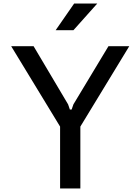

<svg xmlns="http://www.w3.org/2000/svg" viewBox="-20 -1060 790 1080"><path d="M363 -473 373 -444H383L393 -473L590 -800H707L432 -348V0H318V-348L43 -800H169ZM397 -1040H527L393 -890H293Z"/></svg>

Font: Martian Mono sWd Rg
Style: Regular
Weight: 400
Width: 6
Monospace: yes
Designer: Roman Shamin
Foundry: Evil Martians
Version: Version 1.000